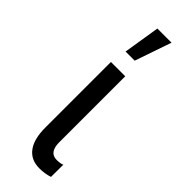

<svg xmlns="http://www.w3.org/2000/svg" viewBox="-258 -789 815 815"><g transform="rotate(45 149.5 -381.0)"><path d="M177.7 -528.3V-128.4Q179.2 -71.3 223.1 -71.3Q245.6 -71.3 257.3 -77.1L256.8 -3.4Q229 5.9 195.8 5.9Q145.5 5.9 118.7 -29.8Q91.8 -65.4 91.8 -134.3V-528.3ZM130.9 -768.1H215.8L159.2 -603.5H104.5Z"/></g></svg>

Font: RobotoCondensed-Regular
Style: Regular
Weight: 400
Designer: Google
Version: Version 2.001201; 2014